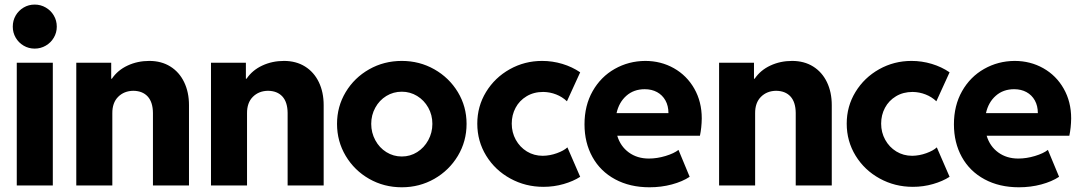

<svg xmlns="http://www.w3.org/2000/svg" viewBox="-20 -794 4630 822"><path d="M51.8 -525.4H206.1V0H51.8ZM34.7 -679.7Q34.7 -706.1 47.1 -727.5Q59.6 -749 81.1 -761.7Q102.5 -774.4 128.4 -774.4Q154.3 -774.4 176 -761.7Q197.8 -749 210.4 -727.5Q223.1 -706.1 223.1 -679.7Q223.1 -654.3 210.4 -632.8Q197.8 -611.3 176 -598.6Q154.3 -585.9 128.4 -585.9Q102.5 -585.9 81.1 -598.6Q59.6 -611.3 47.1 -632.8Q34.7 -654.3 34.7 -679.7Z M306.6 -525.4H456.1V-457H459Q483.9 -493.7 526.4 -513.4Q568.8 -533.2 619.1 -533.2Q670.9 -533.2 709.2 -509.3Q747.6 -485.4 768.3 -442.4Q789.1 -399.4 789.1 -343.8V0H634.8V-310.5Q634.3 -356.9 612.3 -380.9Q590.3 -404.8 550.8 -405.3Q511.2 -404.8 485.8 -379.4Q460.4 -354 460.9 -308.6V0H306.6Z M883.3 -525.4H1032.7V-457H1035.6Q1060.5 -493.7 1103 -513.4Q1145.5 -533.2 1195.8 -533.2Q1247.6 -533.2 1285.9 -509.3Q1324.2 -485.4 1345 -442.4Q1365.7 -399.4 1365.7 -343.8V0H1211.4V-310.5Q1210.9 -356.9 1189 -380.9Q1167 -404.8 1127.4 -405.3Q1087.9 -404.8 1062.5 -379.4Q1037.1 -354 1037.6 -308.6V0H883.3Z M1422.9 -263.7Q1422.9 -337.9 1460 -399.7Q1497.1 -461.4 1560.5 -497.3Q1624 -533.2 1700.2 -533.2Q1775.9 -533.2 1839.4 -497.3Q1902.8 -461.4 1940.2 -399.7Q1977.5 -337.9 1977.5 -263.7Q1977.5 -189 1940.2 -126.7Q1902.8 -64.5 1839.4 -28.3Q1775.9 7.8 1700.2 7.8Q1624 7.8 1560.5 -28.3Q1497.1 -64.5 1460 -126.7Q1422.9 -189 1422.9 -263.7ZM1831.1 -263.7Q1831.1 -301.8 1813.5 -333.3Q1795.9 -364.7 1765.9 -383.1Q1735.8 -401.4 1700.2 -401.4Q1664.1 -401.4 1634 -383.1Q1604 -364.7 1586.7 -333Q1569.3 -301.3 1569.3 -263.7Q1569.3 -226.1 1586.7 -193.8Q1604 -161.6 1634 -142.8Q1664.1 -124 1700.2 -124Q1736.3 -124 1766.1 -142.8Q1795.9 -161.6 1813.5 -193.8Q1831.1 -226.1 1831.1 -263.7Z M2023.4 -264.6Q2023.4 -338.9 2061 -400.4Q2098.6 -461.9 2162.4 -497.6Q2226.1 -533.2 2300.8 -533.2Q2345.2 -533.2 2387.5 -520.5Q2429.7 -507.8 2463.9 -484.4L2407.2 -360.4Q2387.2 -379.4 2361.1 -389.6Q2335 -399.9 2305.7 -400.4Q2265.1 -400.4 2234.4 -381.8Q2203.6 -363.3 2187.3 -332.5Q2170.9 -301.8 2170.9 -264.6Q2170.9 -227.1 2188.2 -195.6Q2205.6 -164.1 2235.8 -145.5Q2266.1 -127 2303.7 -127Q2334.5 -127.4 2364.3 -138.2Q2394 -148.9 2409.2 -163.1L2463.9 -37.1Q2434.6 -18.1 2393.1 -6.1Q2351.6 5.9 2306.6 5.9Q2229.5 5.9 2164.6 -29.8Q2099.6 -65.4 2061.5 -127.4Q2023.4 -189.5 2023.4 -264.6Z M2482.4 -261.7Q2482.4 -342.3 2517.3 -403.8Q2552.2 -465.3 2611.8 -499Q2671.4 -532.7 2742.2 -533.2Q2809.6 -533.2 2865 -502Q2920.4 -470.7 2952.4 -414.6Q2984.4 -358.4 2984.4 -287.1Q2983.9 -247.6 2976.6 -212.9H2622.6Q2636.2 -167.5 2672.1 -141.4Q2708 -115.2 2757.8 -115.2Q2793 -115.2 2829.3 -126.2Q2865.7 -137.2 2884.8 -152.3L2932.6 -37.1Q2901.9 -16.6 2856.4 -4.4Q2811 7.8 2760.7 7.8Q2676.8 7.8 2613.5 -26.4Q2550.3 -60.5 2516.4 -121.8Q2482.4 -183.1 2482.4 -261.7ZM2841.8 -309.6Q2841.8 -340.8 2828.9 -364Q2815.9 -387.2 2793 -399.7Q2770 -412.1 2740.2 -412.1Q2693.4 -412.1 2661.6 -384Q2629.9 -356 2619.6 -309.6Z M3058.6 -525.4H3208V-457H3210.9Q3235.8 -493.7 3278.3 -513.4Q3320.8 -533.2 3371.1 -533.2Q3422.9 -533.2 3461.2 -509.3Q3499.5 -485.4 3520.3 -442.4Q3541 -399.4 3541 -343.8V0H3386.7V-310.5Q3386.2 -356.9 3364.3 -380.9Q3342.3 -404.8 3302.7 -405.3Q3263.2 -404.8 3237.8 -379.4Q3212.4 -354 3212.9 -308.6V0H3058.6Z M3605 -264.6Q3605 -338.9 3642.6 -400.4Q3680.2 -461.9 3743.9 -497.6Q3807.6 -533.2 3882.3 -533.2Q3926.8 -533.2 3969 -520.5Q4011.2 -507.8 4045.4 -484.4L3988.8 -360.4Q3968.8 -379.4 3942.6 -389.6Q3916.5 -399.9 3887.2 -400.4Q3846.7 -400.4 3815.9 -381.8Q3785.2 -363.3 3768.8 -332.5Q3752.4 -301.8 3752.4 -264.6Q3752.4 -227.1 3769.8 -195.6Q3787.1 -164.1 3817.4 -145.5Q3847.7 -127 3885.3 -127Q3916 -127.4 3945.8 -138.2Q3975.6 -148.9 3990.7 -163.1L4045.4 -37.1Q4016.1 -18.1 3974.6 -6.1Q3933.1 5.9 3888.2 5.9Q3811 5.9 3746.1 -29.8Q3681.2 -65.4 3643.1 -127.4Q3605 -189.5 3605 -264.6Z M4064 -261.7Q4064 -342.3 4098.9 -403.8Q4133.8 -465.3 4193.4 -499Q4252.9 -532.7 4323.7 -533.2Q4391.1 -533.2 4446.5 -502Q4502 -470.7 4533.9 -414.6Q4565.9 -358.4 4565.9 -287.1Q4565.4 -247.6 4558.1 -212.9H4204.1Q4217.8 -167.5 4253.7 -141.4Q4289.6 -115.2 4339.4 -115.2Q4374.5 -115.2 4410.9 -126.2Q4447.3 -137.2 4466.3 -152.3L4514.2 -37.1Q4483.4 -16.6 4438 -4.4Q4392.6 7.8 4342.3 7.8Q4258.3 7.8 4195.1 -26.4Q4131.8 -60.5 4097.9 -121.8Q4064 -183.1 4064 -261.7ZM4423.3 -309.6Q4423.3 -340.8 4410.4 -364Q4397.5 -387.2 4374.5 -399.7Q4351.6 -412.1 4321.8 -412.1Q4274.9 -412.1 4243.2 -384Q4211.4 -356 4201.2 -309.6Z"/></svg>

Font: Reddit Sans Chocolate ExtraBold
Style: Regular
Weight: 800
Designer: Stephen Hutchings
Foundry: Reddit
Version: Version 1.011